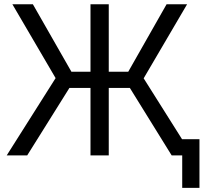

<svg xmlns="http://www.w3.org/2000/svg" viewBox="-20 -748 980 924"><path d="M503.4 0H415.5V-727.5H503.4ZM247.6 -372.1 39.6 -727.5H138.2L323.7 -402.8H597.2L781.7 -727.5H880.4L671.4 -371.1L905.3 0H806.2L605 -324.7H314L110.8 0H12.2ZM856.9 0H820.8V-78.1H939.9V156.2H856.9Z"/></svg>

Font: Intratopia Thin
Style: Regular
Weight: 100
Designer: Rasmus Andersson
Foundry: rsms
Version: Version 3.000;Glyphs 3.2.3 (3260)